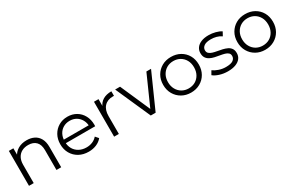

<svg xmlns="http://www.w3.org/2000/svg" viewBox="105 -1513 3756 2500"><g transform="rotate(-30 1982.5 -262.5)"><path d="M367 -530Q431 -530 479.5 -505.5Q528 -481 555.5 -431Q583 -381 583 -305V0H512V-298Q512 -381 470.5 -423.5Q429 -466 354 -466Q298 -466 256.5 -443.5Q215 -421 192.5 -378.5Q170 -336 170 -276V0H99V-525H167V-381L156 -408Q181 -465 236 -497.5Q291 -530 367 -530Z M998 5Q916 5 854 -29.5Q792 -64 757 -124.5Q722 -185 722 -263Q722 -341 755.5 -401Q789 -461 847.5 -495.5Q906 -530 979 -530Q1053 -530 1110.5 -496.5Q1168 -463 1201 -402.5Q1234 -342 1234 -263Q1234 -258 1233.5 -252.5Q1233 -247 1233 -241H776V-294H1195L1167 -273Q1167 -330 1142.5 -374.5Q1118 -419 1076 -444Q1034 -469 979 -469Q925 -469 882 -444Q839 -419 815 -374Q791 -329 791 -271V-260Q791 -200 817.5 -154.5Q844 -109 891.5 -83.5Q939 -58 1000 -58Q1048 -58 1089.5 -75Q1131 -92 1161 -127L1201 -81Q1166 -39 1113.5 -17Q1061 5 998 5Z M1379 0V-525H1447V-382L1440 -407Q1462 -467 1514 -498.5Q1566 -530 1643 -530V-461Q1639 -461 1635 -461.5Q1631 -462 1627 -462Q1544 -462 1497 -411.5Q1450 -361 1450 -268V0Z M1930 0 1697 -525H1771L1985 -38H1950L2167 -525H2237L2003 0Z M2536 5Q2460 5 2399.5 -29.5Q2339 -64 2304 -124.5Q2269 -185 2269 -263Q2269 -342 2304 -402Q2339 -462 2399 -496Q2459 -530 2536 -530Q2614 -530 2674.5 -496Q2735 -462 2769.5 -402Q2804 -342 2804 -263Q2804 -185 2769.5 -124.5Q2735 -64 2674 -29.5Q2613 5 2536 5ZM2536 -58Q2593 -58 2637 -83.5Q2681 -109 2706.5 -155.5Q2732 -202 2732 -263Q2732 -325 2706.5 -371Q2681 -417 2637 -442.5Q2593 -468 2537 -468Q2481 -468 2437 -442.5Q2393 -417 2367 -371Q2341 -325 2341 -263Q2341 -202 2367 -155.5Q2393 -109 2437 -83.5Q2481 -58 2536 -58Z M3090 5Q3025 5 2967 -13.5Q2909 -32 2876 -60L2908 -116Q2940 -92 2990 -74.5Q3040 -57 3095 -57Q3170 -57 3203 -80.5Q3236 -104 3236 -143Q3236 -172 3217.5 -188.5Q3199 -205 3169 -213.5Q3139 -222 3102 -228Q3065 -234 3028.5 -242Q2992 -250 2962 -265.5Q2932 -281 2913.5 -308Q2895 -335 2895 -380Q2895 -423 2919 -457Q2943 -491 2989.5 -510.5Q3036 -530 3103 -530Q3154 -530 3205 -516.5Q3256 -503 3289 -481L3258 -424Q3223 -448 3183 -458.5Q3143 -469 3103 -469Q3032 -469 2998.5 -444.5Q2965 -420 2965 -382Q2965 -352 2983.5 -335Q3002 -318 3032.5 -308.5Q3063 -299 3099.5 -293Q3136 -287 3172.5 -278.5Q3209 -270 3239.5 -255.5Q3270 -241 3288.5 -214.5Q3307 -188 3307 -145Q3307 -99 3281.5 -65.5Q3256 -32 3207.5 -13.5Q3159 5 3090 5Z M3651 5Q3575 5 3514.5 -29.5Q3454 -64 3419 -124.5Q3384 -185 3384 -263Q3384 -342 3419 -402Q3454 -462 3514 -496Q3574 -530 3651 -530Q3729 -530 3789.5 -496Q3850 -462 3884.5 -402Q3919 -342 3919 -263Q3919 -185 3884.5 -124.5Q3850 -64 3789 -29.5Q3728 5 3651 5ZM3651 -58Q3708 -58 3752 -83.5Q3796 -109 3821.5 -155.5Q3847 -202 3847 -263Q3847 -325 3821.5 -371Q3796 -417 3752 -442.5Q3708 -468 3652 -468Q3596 -468 3552 -442.5Q3508 -417 3482 -371Q3456 -325 3456 -263Q3456 -202 3482 -155.5Q3508 -109 3552 -83.5Q3596 -58 3651 -58Z"/></g></svg>

Font: MOST Montserrat
Style: Regular
Weight: 400
Designer: Julieta Ulanovsky
Foundry: Julieta Ulanovsky
Version: Version 8.000;March 11, 2024;FontCreator 15.0.0.2926 64-bit